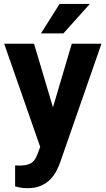

<svg xmlns="http://www.w3.org/2000/svg" viewBox="-20 -753 542 986"><path d="M348.6 -528.3H501L289.6 79.1Q282.7 99.1 271 122.3Q259.3 145.5 240 166.3Q220.7 187 191.7 200.2Q162.6 213.4 120.6 213.4Q107.4 213.4 97.4 212.4Q87.4 211.4 78.1 209.2Q68.8 207 57.6 204.1V96.7Q63 96.7 68.8 96.9Q74.7 97.2 79.6 97.2Q121.1 97.2 141.1 83.7Q161.1 70.3 171.4 41L210 -60.1ZM267.1 -150.9 287.1 4.9 190.9 14.2 1.5 -528.3H154.8ZM286.1 -732.9H441.4L305.7 -581.5H190.4Z"/></svg>

Font: Heebo
Style: Bold
Weight: 700
Designer: Oded Ezer
Foundry: Ezer Type House
Version: Version 3.100